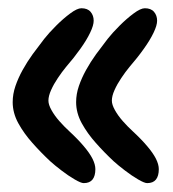

<svg xmlns="http://www.w3.org/2000/svg" viewBox="-20 -552 408 454"><path d="M328 -119Q321.5 -119 306.5 -127.8Q291.5 -136.5 275.5 -148.8Q259.5 -161 249 -170.5Q227 -191 206.8 -213.8Q186.5 -236.5 173.2 -260.8Q160 -285 160 -310.5Q160 -329.5 166.5 -348.5Q173 -367.5 183.5 -386.5Q194 -405.5 207.2 -423.8Q220.5 -442 234.5 -460Q245.5 -474 262.5 -491Q279.5 -508 296 -520.2Q312.5 -532.5 322.5 -532.5Q337 -532.5 344.2 -524Q351.5 -515.5 351.5 -503Q351.5 -492 343.2 -474.8Q335 -457.5 320.2 -436.8Q305.5 -416 286 -393.5Q276.5 -382 266.8 -367.5Q257 -353 250.8 -339Q244.5 -325 244.5 -314Q244.5 -304.5 251.8 -291.5Q259 -278.5 270.5 -265.5Q282 -252.5 294 -241.5Q314.5 -222.5 328.2 -206.2Q342 -190 348.8 -176.5Q355.5 -163 355.5 -152Q355.5 -136 348.8 -127.5Q342 -119 328 -119ZM178 -119Q171.5 -119 156.5 -127.8Q141.5 -136.5 125.5 -148.8Q109.5 -161 99 -170.5Q77 -191 56.8 -213.8Q36.5 -236.5 23.2 -260.8Q10 -285 10 -310.5Q10 -329.5 16.5 -348.5Q23 -367.5 33.5 -386.5Q44 -405.5 57.2 -423.8Q70.5 -442 84.5 -460Q95.5 -474 112.5 -491Q129.5 -508 146 -520.2Q162.5 -532.5 172.5 -532.5Q187 -532.5 194.2 -524Q201.5 -515.5 201.5 -503Q201.5 -492 193.2 -474.8Q185 -457.5 170.2 -436.8Q155.5 -416 136 -393.5Q126.5 -382 116.8 -367.5Q107 -353 100.8 -339Q94.5 -325 94.5 -314Q94.5 -304.5 101.8 -291.5Q109 -278.5 120.5 -265.5Q132 -252.5 144 -241.5Q164.5 -222.5 178.2 -206.2Q192 -190 198.8 -176.5Q205.5 -163 205.5 -152Q205.5 -136 198.8 -127.5Q192 -119 178 -119Z"/></svg>

Font: Gluten Medium
Style: Regular
Weight: 500
Designer: Tyler Finck
Foundry: Etcetera Type Company
Version: Version 1.300